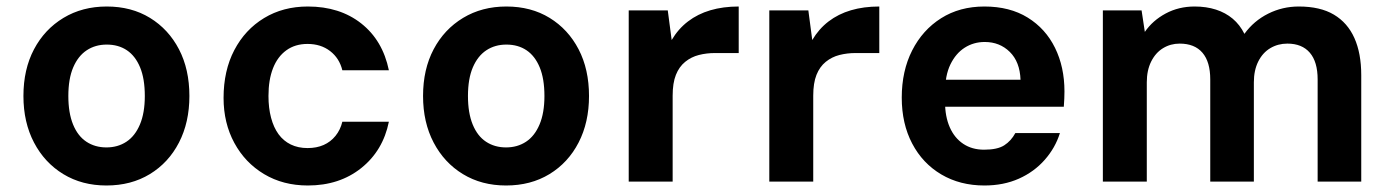

<svg xmlns="http://www.w3.org/2000/svg" viewBox="-20 -558 4274 590"><path d="M307 12Q232 12 174.5 -23Q117 -58 84.5 -120Q52 -182 52 -263Q52 -345 84.5 -406.5Q117 -468 175 -503Q233 -538 308 -538Q384 -538 441 -503Q498 -468 530 -406.5Q562 -345 562 -263Q562 -182 530 -120Q498 -58 440.5 -23Q383 12 307 12ZM307 -105Q342 -105 368.5 -122.5Q395 -140 410 -175.5Q425 -211 425 -263Q425 -316 410.5 -351Q396 -386 370 -403.5Q344 -421 308 -421Q273 -421 246.5 -403.5Q220 -386 205 -351Q190 -316 190 -263Q190 -211 204.5 -175.5Q219 -140 245.5 -122.5Q272 -105 307 -105Z M926 12Q850 12 791.5 -23Q733 -58 700 -119Q667 -180 667 -257Q667 -341 700 -404Q733 -467 791.5 -502.5Q850 -538 926 -538Q1024 -538 1090 -486Q1156 -434 1175 -342H1032Q1023 -379 994.5 -401Q966 -423 925 -423Q887 -423 860 -403.5Q833 -384 819 -348.5Q805 -313 805 -263Q805 -226 813 -196Q821 -166 836 -145.5Q851 -125 873.5 -114Q896 -103 925 -103Q953 -103 974.5 -112.5Q996 -122 1011 -140.5Q1026 -159 1032 -184H1175Q1157 -95 1090 -41.5Q1023 12 926 12Z M1535 12Q1460 12 1402.5 -23Q1345 -58 1312.5 -120Q1280 -182 1280 -263Q1280 -345 1312.5 -406.5Q1345 -468 1403 -503Q1461 -538 1536 -538Q1612 -538 1669 -503Q1726 -468 1758 -406.5Q1790 -345 1790 -263Q1790 -182 1758 -120Q1726 -58 1668.5 -23Q1611 12 1535 12ZM1535 -105Q1570 -105 1596.5 -122.5Q1623 -140 1638 -175.5Q1653 -211 1653 -263Q1653 -316 1638.5 -351Q1624 -386 1598 -403.5Q1572 -421 1536 -421Q1501 -421 1474.5 -403.5Q1448 -386 1433 -351Q1418 -316 1418 -263Q1418 -211 1432.5 -175.5Q1447 -140 1473.5 -122.5Q1500 -105 1535 -105Z M1912 0V-526H2032L2044 -435Q2064 -469 2094 -492Q2124 -515 2163 -526.5Q2202 -538 2250 -538V-395H2177Q2151 -395 2127.5 -389Q2104 -383 2085.5 -368Q2067 -353 2057 -328Q2047 -303 2047 -264V0Z M2344 0V-526H2464L2476 -435Q2496 -469 2526 -492Q2556 -515 2595 -526.5Q2634 -538 2682 -538V-395H2609Q2583 -395 2559.5 -389Q2536 -383 2517.5 -368Q2499 -353 2489 -328Q2479 -303 2479 -264V0Z M3005 12Q2930 12 2872.5 -22Q2815 -56 2783 -117Q2751 -178 2751 -258Q2751 -340 2783 -403Q2815 -466 2872 -502Q2929 -538 3005 -538Q3083 -538 3138 -504Q3193 -470 3222 -411Q3251 -352 3251 -277Q3251 -267 3250.5 -255Q3250 -243 3249 -230H2848V-313H3116Q3114 -368 3083 -398.5Q3052 -429 3006 -429Q2972 -429 2944.5 -411.5Q2917 -394 2900.5 -360Q2884 -326 2884 -274V-245Q2884 -200 2898.5 -167Q2913 -134 2940 -116Q2967 -98 3004 -98Q3045 -98 3066 -111.5Q3087 -125 3100 -149H3237Q3223 -104 3190.5 -67Q3158 -30 3111 -9Q3064 12 3005 12Z M3369 0V-526H3488L3498 -460Q3522 -495 3562 -516.5Q3602 -538 3651 -538Q3687 -538 3716.5 -528.5Q3746 -519 3768 -500.5Q3790 -482 3804 -454Q3833 -494 3877 -516Q3921 -538 3971 -538Q4037 -538 4079 -513Q4121 -488 4142 -441Q4163 -394 4163 -327V0H4029V-314Q4029 -368 4005 -396Q3981 -424 3936 -424Q3907 -424 3883.5 -410Q3860 -396 3846.5 -369Q3833 -342 3833 -305V0H3699V-314Q3699 -368 3675 -396Q3651 -424 3605 -424Q3577 -424 3554 -410Q3531 -396 3517.5 -369Q3504 -342 3504 -305V0Z"/></svg>

Font: DM Sans 9pt
Style: Bold
Weight: 700
Version: Version 4.004;gftools[0.9.30]